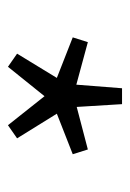

<svg xmlns="http://www.w3.org/2000/svg" viewBox="58 -887 327 483"><g transform="rotate(90 221.5 -645.5)"><path d="M148 -502 115 -525 176 -625 74 -665 86 -703 193 -674 202 -789H242L249 -675L356 -703L368 -665L266 -625L328 -525L295 -502L222 -594Z"/></g></svg>

Font: Noto Sans Korean Light
Style: Regular
Weight: 300
Designer: Ryoko NISHIZUKA  (kana & ideographs); Paul D. Hunt (Latin, Greek & Cyrillic); Wenlong ZHANG  (bopomofo); Sandoll Communi
Foundry: Adobe Systems Incorporated
Version: Version 1.000;PS 1;hotconv 1.0.78;makeotf.lib2.5.61930